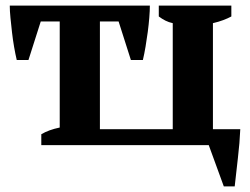

<svg xmlns="http://www.w3.org/2000/svg" viewBox="-20 -520 896 688"><path d="M338 -57H599V-437Q585 -440 573 -446Q561 -452 549 -461V-500H809V-461Q796 -454 780 -448Q764 -442 743 -437V-57H841Q839 -9 832.5 46Q826 101 821 148H782L728 0H128V-39Q155 -55 194 -63V-443H126L82 -305H40Q35 -326 30.5 -352Q26 -378 23 -404.5Q20 -431 17.5 -456Q15 -481 15 -500H517Q517 -482 515 -457Q513 -432 509.5 -405.5Q506 -379 501.5 -352.5Q497 -326 492 -305H449L405 -443H338Z"/></svg>

Font: PT Serif
Style: Bold
Weight: 700
Designer: A.Korolkova, O.Umpeleva, V.Yefimov
Foundry: ParaType Ltd
Version: Version 1.000W OFL; ttfautohint (v1.6)